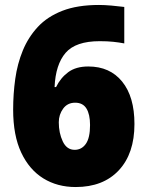

<svg xmlns="http://www.w3.org/2000/svg" viewBox="-20 -744 593 774"><path d="M33 -302Q33 -365 41.5 -426Q50 -487 72 -540.5Q94 -594 132.5 -635.5Q171 -677 231.5 -700.5Q292 -724 379 -724Q401 -724 429.5 -721.5Q458 -719 481 -716V-569Q460 -573 436.5 -575.5Q413 -578 382 -578Q285 -578 244.5 -531Q204 -484 200 -393H206Q224 -430 255 -453Q286 -476 336 -476Q423 -476 472.5 -415Q522 -354 522 -244Q522 -125 459 -57.5Q396 10 285 10Q211 10 154.5 -25Q98 -60 65.5 -129Q33 -198 33 -302ZM281 -140Q309 -140 326 -164Q343 -188 343 -240Q343 -283 328.5 -306.5Q314 -330 283 -330Q252 -330 234.5 -306Q217 -282 217 -251Q217 -208 233 -174Q249 -140 281 -140Z"/></svg>

Font: Noto Sans Ethiopic SemiCondensed Black
Style: Regular
Weight: 900
Width: 4
Designer: Monotype Design Team
Foundry: Monotype Imaging Inc.
Version: Version 2.102; ttfautohint (v1.8.4.7-5d5b)